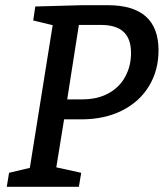

<svg xmlns="http://www.w3.org/2000/svg" viewBox="-20 -720 631 740"><path d="M395 -700Q591 -700 591 -526Q591 -449 554.5 -388.5Q518 -328 450.5 -294Q383 -260 294 -260H227L197 -75L293 -54L284 0H6L15 -54L95 -73L183 -623L108 -641L116 -695L298 -700ZM297 -337Q356 -337 398.5 -360.5Q441 -384 463 -425Q485 -466 485 -516Q485 -570 456.5 -597Q428 -624 367 -624H284L239 -337Z"/></svg>

Font: Bitter Pro Medium
Style: Italic
Weight: 500
Italic angle: -9°
Designer: Sol Matas, and Bitter project Authors
Foundry: Sol Matas
Version: Version 1.010